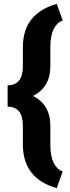

<svg xmlns="http://www.w3.org/2000/svg" viewBox="-20 -800 365 996"><path d="M274.4 175.8Q98.6 126.5 98.6 -51.3V-147.9Q98.6 -246.6 19.5 -246.6V-357.4Q98.6 -357.4 98.6 -456.5V-559.1Q100.1 -647 144.3 -701.2Q188.5 -755.4 274.4 -779.8L305.2 -693.8Q243.7 -670.4 241.2 -562.5V-456.5Q241.2 -347.2 150.9 -302.2Q241.2 -257.3 241.2 -147.5V-42Q243.7 65.9 305.2 89.4Z"/></svg>

Font: Vazir Black UI
Style: Black-UI
Weight: 900
Designer: Saber Rastikerdar
Foundry: Saber Rastikerdar
Version: Version 30.1.0